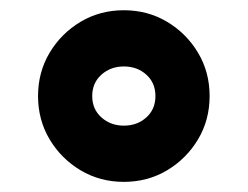

<svg xmlns="http://www.w3.org/2000/svg" viewBox="-20 -422 486 377"><path d="M54.7 -233.4Q54.7 -280.3 77.4 -318.4Q100.1 -356.4 138.2 -379.2Q176.3 -401.9 223.1 -401.9Q270 -401.9 308.1 -379.2Q346.2 -356.4 368.9 -318.4Q391.6 -280.3 391.6 -233.4Q391.6 -186.5 368.9 -148.4Q346.2 -110.4 308.1 -87.6Q270 -64.9 223.1 -64.9Q176.3 -64.9 138.2 -87.6Q100.1 -110.4 77.4 -148.4Q54.7 -186.5 54.7 -233.4ZM161.1 -233.4Q161.1 -207.5 179.2 -191.4Q197.3 -175.3 223.1 -175.3Q249.5 -175.3 267.3 -191.4Q285.2 -207.5 285.2 -233.4Q285.2 -259.3 267.3 -275.4Q249.5 -291.5 223.1 -291.5Q197.3 -291.5 179.2 -275.4Q161.1 -259.3 161.1 -233.4Z"/></svg>

Font: Vazirmatn UI NL ExtraBold
Style: Regular
Weight: 800
Designer: Saber Rastikerdar
Foundry: Saber Rastikerdar
Version: Version 33.003